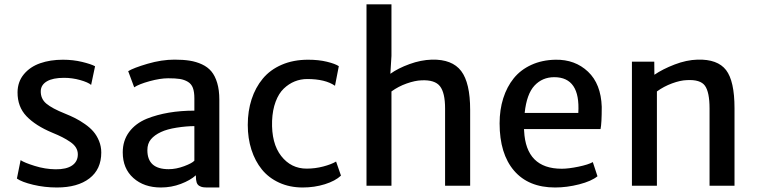

<svg xmlns="http://www.w3.org/2000/svg" viewBox="-20 -832 3394 860"><path d="M55.7 -32.2 72.3 -114.7Q88.4 -103.5 135.3 -88.9Q182.1 -74.2 229 -73.7Q277.3 -73.2 303 -90.8Q328.6 -108.4 328.6 -140.6Q328.6 -156.7 320.3 -170.7Q312 -184.6 294.4 -196.5Q276.9 -208.5 259 -217.5Q241.2 -226.6 213.9 -237.8Q139.2 -269 98.6 -311.5Q58.1 -354 58.6 -418.9Q59.1 -466.3 87.2 -499.8Q115.2 -533.2 160.2 -548.8Q205.1 -564.5 261.7 -564.5Q307.6 -564.5 347.9 -554.7Q388.2 -544.9 405.8 -535.2L388.2 -451.7Q374.5 -463.4 339.1 -473.4Q303.7 -483.4 266.6 -483.4Q216.8 -483.4 190.2 -467.8Q163.6 -452.1 162.6 -424.8Q161.6 -389.6 187.5 -367.9Q213.4 -346.2 271 -323.2Q296.4 -313 317.1 -302.5Q337.9 -292 360.6 -276.1Q383.3 -260.3 398.4 -242.7Q413.6 -225.1 423.6 -200.7Q433.6 -176.3 433.6 -148.9Q433.6 -73.7 380.6 -33Q327.6 7.8 234.9 7.8Q179.7 7.8 128.7 -4.4Q77.6 -16.6 55.7 -32.2Z M700.7 7.8Q625 7.8 577.4 -34.7Q529.8 -77.1 529.8 -149.4Q529.8 -202.1 558.3 -240.7Q586.9 -279.3 637.7 -300.3Q728.5 -336.4 850.6 -336.4V-391.6Q850.6 -420.4 844 -438.2Q837.4 -456.1 821.5 -465.6Q805.7 -475.1 785.6 -478.3Q765.6 -481.4 733.4 -481.4Q697.8 -481.4 649.9 -468.3Q602.1 -455.1 581.1 -440.9L554.2 -513.2Q577.6 -527.8 640.9 -546.4Q704.1 -564.9 761.7 -564.9Q800.3 -564.9 829.6 -560.3Q858.9 -555.7 884.8 -543.7Q910.6 -531.7 927 -512Q943.4 -492.2 952.9 -460.4Q962.4 -428.7 962.4 -385.7V7.8H914.6Q897.9 7.8 889.4 6.6Q880.9 5.4 872.6 0.5Q864.3 -4.4 860.8 -14.9Q857.4 -25.4 857.4 -43V-46.9Q832.5 -24.4 790 -8.3Q747.6 7.8 700.7 7.8ZM735.4 -74.2Q768.6 -74.2 804.7 -87.6Q840.8 -101.1 850.6 -112.3V-267.1Q815.4 -267.1 771.7 -260.3Q728 -253.4 701.2 -240.7Q671.9 -227.1 656 -208Q640.1 -189 640.1 -159.2Q640.1 -74.2 735.4 -74.2Z M1089.8 -272.5Q1089.8 -334.5 1106.9 -387.2Q1124 -439.9 1157 -479.7Q1189.9 -519.5 1241.9 -542Q1293.9 -564.5 1359.9 -564.5Q1407.7 -564.5 1444.6 -555.4Q1481.4 -546.4 1497.6 -535.6L1480.5 -447.8Q1437 -478 1356 -478Q1326.7 -478 1300 -467.3Q1273.4 -456.5 1251 -435.1Q1228.5 -413.6 1214.6 -376.5Q1200.7 -339.4 1198.7 -291Q1195.3 -189.9 1239.5 -133.3Q1283.7 -76.7 1353.5 -76.7Q1391.6 -76.7 1427.7 -86.2Q1463.9 -95.7 1485.4 -108.4L1507.3 -45.4Q1481.9 -21.5 1435.1 -6.8Q1388.2 7.8 1335.9 7.8Q1277.8 7.8 1230.7 -13.7Q1183.6 -35.2 1153.1 -72.8Q1122.6 -110.4 1106.2 -161.4Q1089.8 -212.4 1089.8 -272.5Z M1621.6 0V-812.5H1733.4V-581.5L1728.5 -501.5Q1763.2 -526.4 1814.2 -544.9Q1865.2 -563.5 1914.6 -564.9Q2005.4 -566.9 2045.7 -513.9Q2085.9 -460.9 2085.9 -339.8V0H1973.6V-346.2Q1973.6 -416.5 1950.7 -445.8Q1927.7 -475.1 1867.7 -472.2Q1838.9 -471.2 1801.5 -458Q1764.2 -444.8 1733.4 -422.4V0Z M2466.3 7.8Q2347.2 7.8 2282.5 -67.6Q2217.8 -143.1 2217.8 -279.3Q2217.8 -340.3 2234.1 -391.8Q2250.5 -443.4 2281.2 -481.4Q2312 -519.5 2360.1 -541.5Q2408.2 -563.5 2468.3 -564.5Q2555.7 -565.9 2613.8 -511Q2671.9 -456.1 2675.3 -353.5Q2675.3 -278.8 2669.9 -253.9H2327.1Q2327.1 -252.4 2327.4 -249.8Q2327.6 -247.1 2327.6 -245.6Q2335.9 -76.2 2496.1 -76.2Q2526.4 -76.2 2571 -85.4Q2615.7 -94.7 2635.3 -106L2656.2 -42.5Q2629.4 -20.5 2574.2 -6.3Q2519 7.8 2466.3 7.8ZM2462.4 -486.3Q2409.2 -486.3 2374 -448.5Q2338.9 -410.6 2330.1 -326.2H2570.3Q2580.1 -486.3 2462.4 -486.3Z M2810.5 0V-555.7H2910.6L2911.1 -497.1Q2948.2 -522.5 3001.5 -543Q3054.7 -563.5 3104.5 -564.9Q3194.3 -567.4 3232.2 -518.1Q3270 -468.8 3270 -347.2V0H3158.2V-346.2Q3158.2 -418.9 3137.7 -447.8Q3117.2 -476.6 3056.2 -473.1Q3027.3 -472.2 2990.2 -458.5Q2953.1 -444.8 2922.4 -422.4V0Z"/></svg>

Font: HaufeMerriweatherSans
Style: Regular
Weight: 400
Designer: Eben Sorkin ( eben@eyebytes.com )
Foundry: Eben Sorkin
Version: Version 1.56